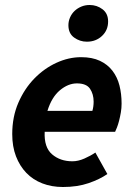

<svg xmlns="http://www.w3.org/2000/svg" viewBox="-20 -737 536 769"><path d="M29 -200Q29 -269 53.5 -325.5Q78 -382 117.5 -422.5Q157 -463 206 -485.5Q255 -508 305 -508Q349 -508 380 -493.5Q411 -479 430.5 -453.5Q450 -428 458.5 -394.5Q467 -361 467 -322Q467 -304 464 -286.5Q461 -269 457 -253.5Q453 -238 448.5 -226.5Q444 -215 441 -209H159Q156 -147 188.5 -119Q221 -91 270 -91Q293 -91 318 -102Q343 -113 362 -126L410 -40Q380 -19 335 -3.5Q290 12 232 12Q187 12 149.5 -2.5Q112 -17 85.5 -44.5Q59 -72 44 -111Q29 -150 29 -200ZM350 -293Q355 -310 355 -330Q355 -360 340.5 -381.5Q326 -403 288 -403Q253 -403 220 -375.5Q187 -348 170 -293ZM328 -570Q300 -570 277 -586.5Q254 -603 254 -636Q254 -652 260.5 -667Q267 -682 278.5 -693Q290 -704 305.5 -710.5Q321 -717 339 -717Q368 -717 390.5 -700Q413 -683 413 -651Q413 -616 388.5 -593Q364 -570 328 -570Z"/></svg>

Font: mr_Source Sans Pro
Style: Bold Italic
Weight: 700
Italic angle: -11°
Designer: Paul D. Hunt
Foundry: Adobe Systems Incorporated
Version: Version 1.036;July 10, 2024;FontCreator 11.5.0.2430 64-bit